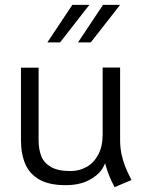

<svg xmlns="http://www.w3.org/2000/svg" viewBox="-20 -755 593 794"><path d="M250.5 10.7Q184.6 10.7 143.9 -11.8Q103.3 -34.4 85 -75.9Q66.7 -117.4 66.7 -176V-475.1H139.6V-176.8Q139.6 -137.9 150.5 -109.9Q161.4 -81.8 190.4 -64.7Q219.5 -47.6 271.7 -47.6Q307.5 -47.6 337.6 -64.3Q367.8 -81.1 386.2 -115.3Q404.5 -149.5 404.5 -198.7L417.7 -97.4Q417.7 -78.4 400.1 -52.9Q382.6 -27.5 344.8 -8.4Q307 10.7 250.5 10.7ZM453.9 19Q404.5 -73.2 404.5 -160.2L476.7 -175.8Q476.7 -145.5 482.4 -117.9Q488.2 -90.3 497.9 -66.1Q507.6 -41.9 521.1 -15.6L523.7 -10.5ZM404.5 -160.2V-475.6H476.7V-103ZM406 -734.9H476.7L355.5 -579.8H302.7ZM279.1 -734.9H349.6L228.5 -579.8H176Z"/></svg>

Font: DavidDev Light
Style: Regular
Weight: 300
Designer: David.dev
Foundry: David.dev
Version: Version 1.001;FEAKit 1.0